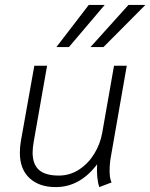

<svg xmlns="http://www.w3.org/2000/svg" viewBox="-20 -753 613 783"><path d="M61 -130Q61 -154 65 -177L120 -485H172L118 -178Q113 -150 113 -131Q113 -83 139 -60Q165 -37 220 -37Q265 -37 302.5 -61.5Q340 -86 364.5 -126Q389 -166 397 -212L445 -485H497L432 -113Q427 -86 427 -56Q427 -25 435 -9L385 10Q373 -25 376 -83Q306 10 207 10Q140 10 100.5 -26.5Q61 -63 61 -130ZM342 -733H407L261 -561H210ZM504 -733H573L402 -561H349Z"/></svg>

Font: Niramit ExtraLight
Style: Italic
Weight: 200
Italic angle: -10°
Designer: Katatrad Aksorn Co.,Ltd.
Foundry: Cadson Demak Co.,Ltd.
Version: Version 1.000; ttfautohint (v1.6)